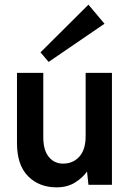

<svg xmlns="http://www.w3.org/2000/svg" viewBox="-20 -794 562 825"><path d="M223 11Q148 11 100.5 -37Q53 -85 53 -179V-481H166V-204Q166 -149 189.5 -120Q213 -91 251 -91Q294 -91 321 -121Q348 -151 348 -209V-481H461V0H360L354 -57Q335 -30 302 -9.5Q269 11 223 11ZM189 -528 154 -569 360 -774 429 -692Z"/></svg>

Font: Zen Kaku Gothic New
Style: Bold
Weight: 700
Designer: Yoshimichi Ohira
Foundry: Positype
Version: Version 1.002